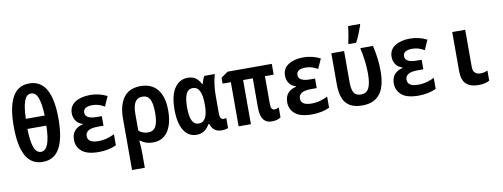

<svg xmlns="http://www.w3.org/2000/svg" viewBox="-76 -1211 4921 1880"><g transform="rotate(-10 2385.0 -270.5)"><path d="M263 10Q151 10 96.5 -88Q42 -186 42 -380Q42 -573 96 -671.5Q150 -770 264 -770Q487 -770 487 -381Q487 -188 432.5 -89Q378 10 263 10ZM359 -434Q355 -553 332.5 -611.5Q310 -670 264 -670Q219 -670 197 -611.5Q175 -553 172 -434ZM263 -90Q354 -90 358 -334H170Q172 -212 194.5 -151Q217 -90 263 -90Z M821 10Q705 10 652.5 -34.5Q600 -79 600 -150Q600 -205 629.5 -239Q659 -273 711 -284V-289Q668 -302 646 -334.5Q624 -367 624 -410Q624 -480 681.5 -517.5Q739 -555 830 -555Q874 -555 916 -545.5Q958 -536 999 -515L956 -418Q928 -434 899.5 -443.5Q871 -453 837 -453Q745 -453 745 -394Q745 -331 863 -331H909V-236H855Q787 -236 758 -217Q729 -198 729 -164Q729 -96 834 -96Q881 -96 922.5 -108Q964 -120 995 -136V-26Q962 -10 917 0Q872 10 821 10Z M1109 -274Q1109 -404 1164 -479.5Q1219 -555 1334 -555Q1440 -555 1499.5 -483.5Q1559 -412 1559 -271Q1559 -187 1537 -124Q1515 -61 1471 -25.5Q1427 10 1359 10Q1287 10 1236 -30H1229Q1233 4 1234.5 37.5Q1236 71 1236 102V240H1109ZM1329 -95Q1381 -95 1405 -137Q1429 -179 1429 -274Q1429 -368 1406 -409Q1383 -450 1333 -450Q1284 -450 1260 -412.5Q1236 -375 1236 -295V-131Q1253 -113 1278 -104Q1303 -95 1329 -95Z M1793 10Q1712 10 1666.5 -62Q1621 -134 1621 -269Q1621 -409 1669.5 -482Q1718 -555 1803 -555Q1849 -555 1879.5 -533.5Q1910 -512 1931 -470H1937Q1942 -491 1949.5 -511Q1957 -531 1967 -545H2070Q2058 -506 2050 -449Q2042 -392 2042 -333V-159Q2042 -126 2052 -111.5Q2062 -97 2079 -97Q2093 -97 2106 -102V-1Q2101 2 2083 6Q2065 10 2043 10Q2001 10 1973.5 -9.5Q1946 -29 1932 -73H1924Q1902 -34 1870.5 -12Q1839 10 1793 10ZM1833 -95Q1922 -95 1922 -263V-271Q1922 -358 1900.5 -402.5Q1879 -447 1833 -447Q1787 -447 1766.5 -403Q1746 -359 1746 -270Q1746 -180 1767 -137.5Q1788 -95 1833 -95Z M2540 9Q2429 9 2429 -146V-439H2333V0H2211V-439H2129V-498L2198 -546H2637V-439H2550V-160Q2550 -129 2559.5 -115.5Q2569 -102 2587 -102Q2610 -102 2630 -116V-16Q2617 -5 2593.5 2Q2570 9 2540 9Z M2941 10Q2825 10 2772.5 -34.5Q2720 -79 2720 -150Q2720 -205 2749.5 -239Q2779 -273 2831 -284V-289Q2788 -302 2766 -334.5Q2744 -367 2744 -410Q2744 -480 2801.5 -517.5Q2859 -555 2950 -555Q2994 -555 3036 -545.5Q3078 -536 3119 -515L3076 -418Q3048 -434 3019.5 -443.5Q2991 -453 2957 -453Q2865 -453 2865 -394Q2865 -331 2983 -331H3029V-236H2975Q2907 -236 2878 -217Q2849 -198 2849 -164Q2849 -96 2954 -96Q3001 -96 3042.5 -108Q3084 -120 3115 -136V-26Q3082 -10 3037 0Q2992 10 2941 10Z M3442 9Q3363 9 3316 -20Q3269 -49 3249 -104.5Q3229 -160 3229 -238V-547H3356V-233Q3356 -167 3375.5 -133Q3395 -99 3447 -99Q3499 -99 3523.5 -143.5Q3548 -188 3548 -290Q3548 -410 3517 -547H3643Q3660 -473 3667 -415Q3674 -357 3674 -293Q3674 -139 3616 -65Q3558 9 3442 9ZM3410 -619Q3415 -636 3420.5 -668Q3426 -700 3431 -731.5Q3436 -763 3437 -781H3555V-770Q3542 -733 3525 -689Q3508 -645 3486 -606H3410Z M4001 10Q3885 10 3832.5 -34.5Q3780 -79 3780 -150Q3780 -205 3809.5 -239Q3839 -273 3891 -284V-289Q3848 -302 3826 -334.5Q3804 -367 3804 -410Q3804 -480 3861.5 -517.5Q3919 -555 4010 -555Q4054 -555 4096 -545.5Q4138 -536 4179 -515L4136 -418Q4108 -434 4079.5 -443.5Q4051 -453 4017 -453Q3925 -453 3925 -394Q3925 -331 4043 -331H4089V-236H4035Q3967 -236 3938 -217Q3909 -198 3909 -164Q3909 -96 4014 -96Q4061 -96 4102.5 -108Q4144 -120 4175 -136V-26Q4142 -10 4097 0Q4052 10 4001 10Z M4597 10Q4517 10 4474 -28.5Q4431 -67 4431 -157V-546H4560V-177Q4560 -145 4571 -128.5Q4582 -112 4598.5 -105.5Q4615 -99 4632 -99Q4653 -99 4671 -103.5Q4689 -108 4705 -115V-14Q4684 -3 4657.5 3.5Q4631 10 4597 10Z"/></g></svg>

Font: Noto Sans Mono Condensed
Style: Bold
Weight: 700
Width: 3
Designer: Monotype Design Team
Foundry: Monotype Imaging Inc.
Version: Version 2.014